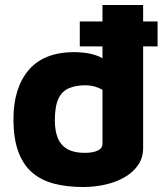

<svg xmlns="http://www.w3.org/2000/svg" viewBox="-20 -735 657 770"><path d="M313 15Q248 15 196.5 1.5Q145 -12 109 -43Q73 -74 53.5 -126.5Q34 -179 34 -258Q34 -382 95 -454Q156 -526 279 -526Q293 -526 318 -523.5Q343 -521 371 -511Q399 -501 422 -475L391 -423V-715H554V-141Q554 -103 534.5 -74Q515 -45 481 -25Q447 -5 403.5 5Q360 15 313 15ZM319 -122Q352 -122 371.5 -131Q391 -140 391 -159V-375Q375 -384 358 -388.5Q341 -393 324 -393Q284 -393 256 -381Q228 -369 214 -338.5Q200 -308 200 -252Q200 -210 212 -181Q224 -152 250.5 -137Q277 -122 319 -122ZM300 -549V-649H612V-549Z"/></svg>

Font: Maven Pro ExtraBold
Style: Regular
Weight: 800
Designer: Joe Prince
Foundry: Joe Prince
Version: Version 2.100